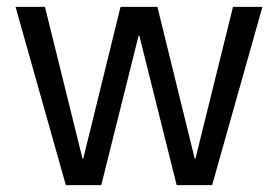

<svg xmlns="http://www.w3.org/2000/svg" viewBox="-20 -540 811 560"><path d="M172 0 25.3 -520H111.1L220.7 -77.1H222.7L331.6 -520H439.1L548 -77.1H550L659.6 -520H745.4L598.7 0H495.3L386.3 -436.3H384.3L275.4 0Z"/></svg>

Font: M PLUS 1 Thin
Style: Regular
Weight: 100
Designer: Coji Morishita
Foundry: UNDERFOREST DESIGN
Version: Version 1.001